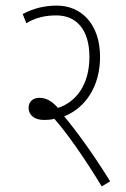

<svg xmlns="http://www.w3.org/2000/svg" viewBox="-20 -652 451 685"><path d="M373 -5C315 -99 254 -183 209 -237C285 -267 337 -344 337 -449C337 -566 270 -632 183 -632C140 -632 101 -623 61 -602L74 -569C109 -591 146 -597 181 -597C253 -597 299 -546 299 -449C299 -349 251 -288 187 -267C166 -290 147 -303 120 -303C99 -303 82 -290 82 -268C82 -244 99 -224 138 -224C150 -224 162 -225 174 -228C219 -177 279 -92 343 13Z"/></svg>

Font: Noto Sans ExtraCondensed ExtraLight
Style: Regular
Weight: 200
Width: 2
Designer: Monotype Design Team
Foundry: Monotype Imaging Inc.
Version: Version 2.013